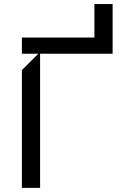

<svg xmlns="http://www.w3.org/2000/svg" viewBox="-20 -909 611 929"><path d="M524.9 -889.2V-649.1H174V0H85.9V-569.6L165.5 -649.1H85.9V-727.3H436.8V-889.2Z"/></svg>

Font: Riot Sans
Style: Regular
Weight: 400
Designer: Rasmus Andersson
Foundry: rsms
Version: Version 4.001